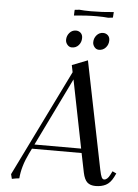

<svg xmlns="http://www.w3.org/2000/svg" viewBox="-65 -1057 799 1114"><g transform="rotate(5 335.0 -500.0)"><path d="M40 -19 344.2 -639.2 335.9 -680.2 426.8 -715.8 553.2 -90.8Q560.1 -57.1 565.9 -46.1Q571.8 -35.2 580.1 -35.2Q598.6 -35.2 613.8 -64.9L625 -86.9L647.9 -76.2L637.2 -54.2Q619.1 -19 593.5 -6.1Q567.9 6.8 534.2 6.8Q502.9 6.8 485.6 -9Q468.3 -24.9 460 -64L437 -176.8H147.9L132.8 -146Q95.2 -69.3 89.8 1Q71.8 2.4 46.9 7.8ZM160.2 -202.1H432.1L353 -598.1ZM290 -823.2Q290 -846.7 305.2 -864.3Q320.3 -881.8 342.8 -881.8Q358.9 -881.8 370.4 -871.3Q381.8 -860.8 381.8 -841.8Q381.8 -816.9 366.5 -799.6Q351.1 -782.2 327.1 -782.2Q311.5 -782.2 300.8 -794.9Q290 -807.6 290 -823.2ZM323.2 -967.8 324.2 -996.1 325.2 -1001 352.1 -1003.9Q378.9 -1001 419.9 -1001Q485.4 -1001 551.8 -1007.8L549.8 -980L548.8 -975.1L522 -972.2Q495.1 -975.1 455.1 -975.1Q394.5 -975.1 323.2 -967.8ZM448.2 -823.2Q448.2 -846.7 463.4 -864.3Q478.5 -881.8 501 -881.8Q517.1 -881.8 528.6 -871.3Q540 -860.8 540 -841.8Q540 -817.4 524.4 -799.8Q508.8 -782.2 484.9 -782.2Q469.2 -782.2 458.7 -794.9Q448.2 -807.6 448.2 -823.2Z"/></g></svg>

Font: Dihjauti
Style: Bold Italic
Weight: 700
Italic angle: -9°
Designer: T. Christopher White
Version: Version 3.0.0